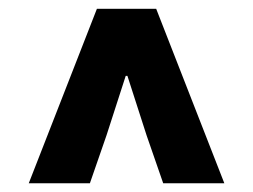

<svg xmlns="http://www.w3.org/2000/svg" viewBox="-20 -690 580 440"><path d="M45.9 -270 202.1 -669.9H337.9L494.1 -270H354L315.9 -379.9L272 -516.1H268.1L224.1 -379.9L186 -270Z"/></svg>

Font: Source Sans Pro Black
Style: Regular
Weight: 900
Designer: Paul D. Hunt
Foundry: Adobe Systems Incorporated
Version: Version 2.020;PS 2.0;hotconv 1.0.86;makeotf.lib2.5.63406